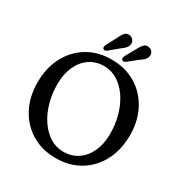

<svg xmlns="http://www.w3.org/2000/svg" viewBox="-207 -1061 1172 1232"><g transform="rotate(30 379.5 -445.5)"><path d="M376 -713Q478.5 -713 556 -666.5Q633.5 -620 677 -538Q720.5 -456 720.5 -350.5Q720.5 -243 677.5 -160.5Q634.5 -78 557.8 -31.5Q481 15 379.5 15Q277.5 15 200.2 -31.8Q123 -78.5 79.8 -160.8Q36.5 -243 36.5 -350.5Q36.5 -455.5 79.2 -537.5Q122 -619.5 198.5 -666.2Q275 -713 376 -713ZM605.5 -295.5Q605.5 -367 587 -431.5Q568.5 -496 534.8 -545.8Q501 -595.5 455.5 -624Q410 -652.5 356 -652.5Q295 -652.5 249.2 -621.2Q203.5 -590 178 -533.5Q152.5 -477 152.5 -402Q152.5 -329.5 171 -265Q189.5 -200.5 223.2 -151Q257 -101.5 302.2 -73.2Q347.5 -45 401.5 -45Q461.5 -45 507.5 -75.8Q553.5 -106.5 579.5 -162.8Q605.5 -219 605.5 -295.5ZM336.5 -852Q348.5 -878.5 362.2 -894Q376 -909.5 398.5 -905.5Q416.5 -902.5 426.2 -888.8Q436 -875 433.5 -857.5Q430.5 -842 420 -829.8Q409.5 -817.5 391 -805L322 -747.5Q306.5 -736 295 -746Q290 -751.5 291 -758.5Q292 -765.5 295.5 -774ZM479 -850.5Q492.5 -876.5 506.8 -891.2Q521 -906 543.5 -901Q561 -897.5 570.2 -883.2Q579.5 -869 576 -851.5Q572 -835.5 561 -824Q550 -812.5 531.5 -801L461.5 -745.5Q445 -734.5 434.5 -745Q429.5 -750.5 431 -757.8Q432.5 -765 436 -773Z"/></g></svg>

Font: Fraunces 72pt SuperSoft
Style: Regular
Weight: 400
Version: Version 1.000;[b76b70a41]